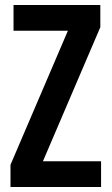

<svg xmlns="http://www.w3.org/2000/svg" viewBox="-20 -749 448 769"><path d="M22 0V-88.9L252 -626H34.2V-729H381.8V-640.1L151.9 -103H384.8V0Z"/></svg>

Font: Lumene Sans Condensed
Style: Bold
Weight: 600
Width: 3
Designer: Deni Anggara
Version: Version 1.003;Glyphs 3.1.2 (3151)